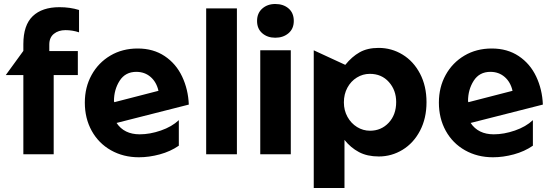

<svg xmlns="http://www.w3.org/2000/svg" viewBox="-20 -773 2771 962"><path d="M278 -737Q191 -737 144 -692Q97 -647 97 -552V-518L9 -397H97V0H249V-397H370V-517H227V-550Q227 -585 250 -603.5Q273 -622 308 -622Q343 -622 376 -611V-723Q331 -737 278 -737Z M680 -100Q602 -100 564 -157L926 -249Q923 -325 892.5 -389.5Q862 -454 805 -492Q748 -530 670 -530Q593 -530 533 -494.5Q473 -459 439 -397.5Q405 -336 405 -259Q405 -180 439.5 -117.5Q474 -55 536 -20Q598 15 676 15Q727 15 780.5 0.5Q834 -14 876 -43V-171Q841 -138 786 -119Q731 -100 680 -100ZM663 -413Q705 -413 734.5 -387.5Q764 -362 774 -318L553 -261L551 -266Q551 -324 579.5 -368.5Q608 -413 663 -413Z M1167 -731H1013V0H1167Z M1437 -521H1284V0H1437ZM1268 -668Q1268 -629 1294 -606.5Q1320 -584 1359 -584Q1399 -584 1425.5 -606.5Q1452 -629 1452 -668Q1452 -708 1426 -730.5Q1400 -753 1359 -753Q1320 -753 1294 -730Q1268 -707 1268 -668Z M1878 11Q1942 11 1997 -22.5Q2052 -56 2084.5 -118Q2117 -180 2117 -261Q2117 -342 2084.5 -404Q2052 -466 1997 -499.5Q1942 -533 1877 -533Q1821 -533 1782 -511Q1743 -489 1710 -448L1552 -521V169H1706V-72Q1737 -33 1778.5 -11Q1820 11 1878 11ZM1965 -262Q1965 -198 1927.5 -158Q1890 -118 1834 -118Q1799 -118 1769 -136.5Q1739 -155 1721 -187.5Q1703 -220 1703 -260Q1703 -301 1720.5 -333.5Q1738 -366 1768 -384.5Q1798 -403 1833 -403Q1892 -403 1928.5 -362Q1965 -321 1965 -262Z M2454 -100Q2376 -100 2338 -157L2700 -249Q2697 -325 2666.5 -389.5Q2636 -454 2579 -492Q2522 -530 2444 -530Q2367 -530 2307 -494.5Q2247 -459 2213 -397.5Q2179 -336 2179 -259Q2179 -180 2213.5 -117.5Q2248 -55 2310 -20Q2372 15 2450 15Q2501 15 2554.5 0.5Q2608 -14 2650 -43V-171Q2615 -138 2560 -119Q2505 -100 2454 -100ZM2437 -413Q2479 -413 2508.5 -387.5Q2538 -362 2548 -318L2327 -261L2325 -266Q2325 -324 2353.5 -368.5Q2382 -413 2437 -413Z"/></svg>

Font: Geom
Style: Bold
Weight: 700
Version: Version 1.102